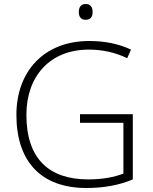

<svg xmlns="http://www.w3.org/2000/svg" viewBox="-20 -930 763 960"><path d="M408 -910C385 -910 374 -894 374 -870C374 -846 385 -831 408 -831C433 -831 443 -846 443 -870C443 -894 433 -910 408 -910ZM380 -359V-316H597V-62C550 -44 493 -33 421 -33C223 -33 112 -138 112 -356C112 -548 229 -682 424 -682C489 -682 554 -669 616 -639L635 -682C573 -711 504 -725 426 -725C198 -725 62 -571 62 -356C62 -124 184 10 412 10C498 10 576 -4 644 -33V-359Z"/></svg>

Font: Noto Sans Syriac Extralight
Style: Regular
Weight: 200
Designer: Patrick Giasson and the Monotype Design Team
Foundry: Monotype Imaging Inc.
Version: Version 3.000